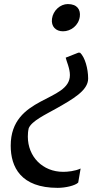

<svg xmlns="http://www.w3.org/2000/svg" viewBox="-20 -721 542 936"><path d="M287.1 -568.4C325.7 -568.4 363.3 -596.7 369.1 -640.1C373.5 -673.3 356.9 -701.2 310.5 -701.2C273.9 -701.2 238.8 -669.9 233.4 -629.4C228.5 -591.3 252.4 -568.4 287.1 -568.4ZM32.2 -10.7C32.2 93.3 81.5 194.8 261.2 194.8C299.8 194.8 347.2 183.6 361.3 168.9L373 100.6C345.7 113.3 309.6 116.7 288.1 116.7C188 116.7 115.7 43 115.7 -55.2C115.7 -68.8 116.7 -82 120.1 -96.2C135.3 -131.8 201.2 -162.1 254.9 -192.4C335 -237.8 409.7 -279.8 409.7 -337.9C409.7 -386.7 394 -441.9 370.6 -463.9L362.3 -464.4L300.3 -439.9C303.7 -422.9 320.8 -388.2 320.8 -355C320.8 -222.7 32.2 -254.9 32.2 -10.7Z"/></svg>

Font: Merriweather
Style: Italic
Weight: 400
Italic angle: -7.5°
Designer: Eben Sorkin
Foundry: Eben Sorkin
Version: Version 1.001